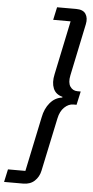

<svg xmlns="http://www.w3.org/2000/svg" viewBox="-123 -829 501 1032"><g transform="rotate(5 127.5 -313.0)"><path d="M245 -793Q283 -793 297 -771Q311 -749 304 -716L245 -434Q237 -395 251 -374Q265 -353 291 -353H308L292 -280H275Q249 -280 226.5 -258.5Q204 -237 196 -198L135 90Q128 123 104.5 145Q81 167 43 167H-60L-45 98H49L111 -197Q120 -244 146.5 -275.5Q173 -307 212 -312L213 -316Q176 -325 163 -356.5Q150 -388 160 -433L221 -724H127L142 -793Z"/></g></svg>

Font: Mona Sans Condensed Medium
Style: Italic
Weight: 500
Width: 3
Italic angle: -11.7°
Designer: Deni Anggara
Foundry: GitHub
Version: Version 1.001; ttfautohint (v1.8.4.7-5d5b);gftools[0.9.31]